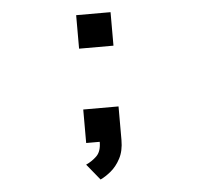

<svg xmlns="http://www.w3.org/2000/svg" viewBox="-48 -551 797 748"><g transform="rotate(-5 350.0 -177.0)"><path d="M276.5 -499.5H411V-368.5H276.5ZM272 0V-131H410V0Q410 43 394.2 72.5Q378.5 102 356.5 120Q334.5 138 315.5 146.5L264.5 84Q288 73.5 306.5 55.5Q325 37.5 325 0Z"/></g></svg>

Font: Trispace SemiExpanded Medium
Style: Regular
Weight: 500
Width: 6
Designer: Tyler Finck
Foundry: Etcetera Type Company
Version: Version 1.210; ttfautohint (v1.8.3)